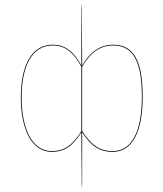

<svg xmlns="http://www.w3.org/2000/svg" viewBox="-20 -751 818 961"><path d="M546.3 -527.2C475.2 -527.2 427.3 -484.3 391.2 -422.8V-442.4L389.1 -730.6L387.2 -709.1V-422.8C350.7 -490.5 308.8 -527.2 243.9 -527.2C140.5 -527.2 84.3 -427.1 84.3 -264C84.3 -101.8 139.4 9.1 239.1 9.1C304.2 9.1 344.1 -21.1 387.2 -88.6V-71.2L389.4 190.2L391.2 170.9V-88.7C432.6 -26.8 470.8 9.1 545 9.1C645.8 9.1 694.1 -99 694.1 -264C694.1 -426 660.5 -527.2 546.3 -527.2ZM239.3 5.2C141.8 5.2 88.3 -103.4 88.3 -264C88.3 -425.6 143.1 -523.4 244 -523.4C309.6 -523.4 349.5 -485.5 387.2 -417V-94.4C344.2 -26.3 304.1 5.2 239.3 5.2ZM545.1 5.2C471.2 5.2 433.7 -31.7 391.2 -94.5V-417C429.9 -482.7 476.7 -523.4 546.3 -523.4C657.6 -523.4 690 -423.7 690 -264C690 -100.6 643.3 5.2 545.1 5.2Z"/></svg>

Font: Fira Sans Four
Style: Regular
Weight: 100
Designer: Carrois Corporate & Edenspiekermann AG
Foundry: Carrois Corporate GbR & Edenspiekermann AG
Version: Version 4.203;PS 004.203;hotconv 1.0.88;makeotf.lib2.5.64775